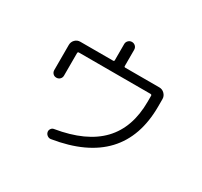

<svg xmlns="http://www.w3.org/2000/svg" viewBox="-167 -1022 1334 1270"><g transform="rotate(30 500.0 -387.0)"><path d="M147.5 -381.8V-573.2Q147.5 -596.7 163.6 -613.3Q179.7 -629.9 203.1 -629.9H453.1Q461.9 -629.9 461.9 -637.7V-761.7Q461.9 -777.3 473.1 -788.6Q484.4 -799.8 500 -799.8Q515.6 -799.8 526.9 -789.1Q538.1 -778.3 538.1 -761.7V-637.7Q538.1 -629.9 546.9 -629.9H806.6Q830.1 -629.9 846.7 -612.8Q863.3 -595.7 863.3 -573.2V-516.6Q863.3 -55.7 355.5 25.4Q341.8 27.3 329.6 18.6Q317.4 9.8 314.5 -3.9Q311.5 -16.6 319.3 -28.8Q327.1 -41 340.8 -43Q566.4 -80.1 676.8 -195.8Q787.1 -311.5 787.1 -509.8V-554.7Q787.1 -562.5 778.3 -563.5H230.5Q222.7 -563.5 221.7 -554.7V-381.8Q221.7 -366.2 210.9 -355.5Q200.2 -344.7 184.1 -344.7Q168 -344.7 157.7 -355.5Q147.5 -366.2 147.5 -381.8Z"/></g></svg>

Font: Rounded Mgen+ 2m regular
Style: Regular
Weight: 400
Designer: [Source Han Sans]
Ryoko NISHIZUKA  (kana & ideographs); Paul D. Hunt (Latin, Greek & Cyrillic); Wenlong ZHANG  (bopomofo
Version: Version 1.059.20150602